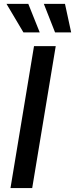

<svg xmlns="http://www.w3.org/2000/svg" viewBox="-20 -964 385 984"><path d="M265.6 -727.5 145 0H33.7L154.3 -727.5ZM262.2 -797.9 204.6 -944.3H313L344.7 -797.9ZM100.1 -797.9 13.2 -944.3H125L183.6 -797.9Z"/></svg>

Font: Inter 16pt Medium
Style: Italic
Weight: 500
Italic angle: -9.3988°
Version: Version 4.001;git-66647c0bb